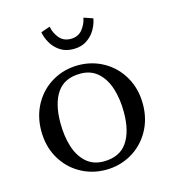

<svg xmlns="http://www.w3.org/2000/svg" viewBox="-96 -683 695 774"><g transform="rotate(-15 252.0 -296.0)"><path d="M40 -206Q40 -269.2 68.3 -319Q96.6 -368.8 145.1 -396.6Q193.6 -424.4 251.9 -424.4Q310 -424.4 358.6 -396.6Q407.1 -368.8 435.5 -319Q463.9 -269.2 463.9 -206Q463.9 -142.9 435.5 -93.2Q407.1 -43.5 358.6 -15.8Q310 12 251.9 12Q193.6 12 145.1 -15.8Q96.6 -43.5 68.3 -93.2Q40 -142.9 40 -206ZM381.4 -194.1Q381.4 -248.4 367.7 -292.4Q354 -336.4 325 -362.9Q296 -389.4 251.9 -389.4Q185.5 -389.4 154.2 -344.2Q122.9 -299 122.9 -217.9Q122.9 -163.5 136.4 -119.6Q149.9 -75.6 178.9 -49.3Q208 -23 251.9 -23Q318.5 -23 349.9 -68.2Q381.4 -113.5 381.4 -194.1ZM251.9 -492.1Q218.8 -492.1 195.6 -507.8Q172.4 -523.5 159.8 -546.4Q147.1 -569.2 143.4 -591.1L181.5 -604.2Q186.2 -577.4 203.8 -556Q221.4 -534.6 251.9 -534.6Q282.4 -534.6 299.9 -556Q317.5 -577.4 322.4 -604.2L360.5 -591.1Q356.8 -569.1 344.1 -546.3Q331.4 -523.5 308.2 -507.8Q285.1 -492.1 251.9 -492.1Z"/></g></svg>

Font: Didactic
Style: Regular
Weight: 400
Designer: Tyler Finck
Foundry: Etcetera Type Co
Version: Version 3.007;FEAKit 1.0